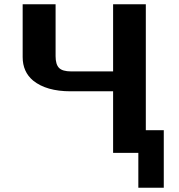

<svg xmlns="http://www.w3.org/2000/svg" viewBox="-20 -715 837 898"><path d="M86 -448V-695H240V-452Q240 -414 256 -397.5Q272 -381 313 -381H509V-695H662V-106H746V163H627V0H509V-288H310Q197 -288 135 -338Q86 -379 86 -448Z"/></svg>

Font: Coval
Style: Heavy
Weight: 900
Foundry: Context Ltd
Version: Version 001.000